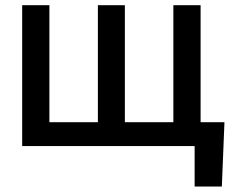

<svg xmlns="http://www.w3.org/2000/svg" viewBox="-20 -550 896 723"><path d="M815.4 152.3H712.9V0H63.5V-530.3H166V-89.8H348.6V-530.3H450.2V-89.8H632.8V-530.3H735.4V-89.8H825.2Z"/></svg>

Font: Pretendard Std Medium
Style: Regular
Weight: 500
Designer: Base glyphs from Inter by Rasmus Andersson; Hangeul glyphs from Noto Sans CJK(Source Han Sans) by Jang Soo-young and Kan
Foundry: Kil Hyung-jin
Version: Version 1.309